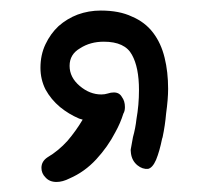

<svg xmlns="http://www.w3.org/2000/svg" viewBox="-20 -331 386 373"><path d="M299.8 -218.8Q293 -247.1 277.3 -267.6Q261.7 -288.1 236.3 -298.8Q211.9 -310.5 175.8 -310.5Q152.3 -310.5 130.9 -302.7Q110.4 -294.9 93.8 -280.3Q78.1 -265.6 68.4 -245.1Q58.6 -224.6 58.6 -199.2Q58.6 -176.8 68.4 -157.2Q79.1 -137.7 96.7 -123Q113.3 -109.4 133.8 -100.6L140.6 -98.6Q127.9 -77.1 111.3 -57.6Q93.8 -38.1 72.3 -25.4Q60.5 -17.6 60.5 -4.9Q60.5 5.9 68.4 13.7Q76.2 22.5 89.8 22.5Q101.6 22.5 115.2 15.6Q144.5 2.9 167 -21.5Q189.5 -45.9 204.1 -74.2Q213.9 -91.8 219.7 -110.4Q222.7 -115.2 222.7 -123Q222.7 -134.8 216.8 -142.6Q211.9 -151.4 201.2 -151.4Q195.3 -151.4 189.5 -149.4Q183.6 -147.5 176.8 -147.5Q154.3 -147.5 134.8 -164.1Q115.2 -180.7 115.2 -203.1Q115.2 -225.6 135.7 -237.3Q155.3 -250 181.6 -250Q222.7 -250 236.3 -224.6Q250 -200.2 250 -156.2Q250 -127 245.1 -99.6Q243.2 -82 238.3 -64.5L234.4 -43Q233.4 -40 234.4 -33.2Q236.3 -18.6 247.1 -9.8Q256.8 -2 267.6 -2.9Q276.4 -4.9 283.2 -20.5Q290 -37.1 294.9 -61.5L295.9 -64.5Q300.8 -87.9 302.7 -110.4Q306.6 -138.7 306.6 -158.2Q306.6 -191.4 299.8 -218.8Z"/></svg>

Font: Hi Melody Cyrillic
Style: Regular
Weight: 400
Version: Version 0.90 April 10, 2018